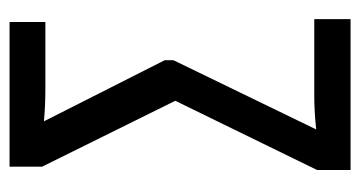

<svg xmlns="http://www.w3.org/2000/svg" viewBox="-196 -558 754 402"><g transform="rotate(-90 181.0 -357.0)"><path d="M26 0V-70L171 -367L33 -646V-714H336V-639H198Q160 -639 128 -642L256 -389V-371L111 -72Q130 -74 147.5 -75Q165 -76 181 -76H342V0Z"/></g></svg>

Font: Noto Sans ExtraCondensed
Style: Regular
Weight: 400
Width: 2
Designer: Monotype Design Team
Foundry: Monotype Imaging Inc.
Version: Version 2.013; ttfautohint (v1.8.4.7-5d5b)